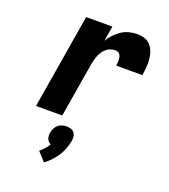

<svg xmlns="http://www.w3.org/2000/svg" viewBox="-145 -642 890 1011"><g transform="rotate(20 300.0 -136.5)"><path d="M78 0 166 -530H313L299 -446Q311 -466 327.5 -483.5Q344 -501 364 -514Q384 -527 406.5 -532.5Q429 -538 451 -538Q473 -538 493.5 -531Q514 -524 527 -508Q540 -492 546.5 -472Q553 -452 554.5 -431Q556 -410 554 -387.5Q552 -365 549 -344H402Q403 -352 404 -360Q405 -368 404.5 -376Q404 -384 402.5 -391.5Q401 -399 397 -405.5Q393 -412 386 -415Q379 -418 371 -418Q358 -418 345 -414Q332 -410 321.5 -401Q311 -392 303 -380.5Q295 -369 290 -356.5Q285 -344 281.5 -331.5Q278 -319 276 -306L225 0ZM219 265 174 216Q188 205 199.5 192Q211 179 220 164Q213 160 207 154.5Q201 149 198 141Q195 133 194.5 124.5Q194 116 196 107Q198 95 203.5 83Q209 71 219 62Q229 53 242 49.5Q255 46 267 46Q279 46 290.5 49.5Q302 53 309.5 62Q317 71 318.5 83Q320 95 318 107Q314 130 306 152Q298 174 285 194.5Q272 215 255 233Q238 251 219 265Z"/></g></svg>

Font: Iosevka Curly Heavy Extended
Style: Italic
Weight: 900
Width: 7
Italic angle: -9°
Monospace: yes
Designer: Belleve Invis
Foundry: Belleve Invis
Version: Version 11.1.0; ttfautohint (v1.8.3)